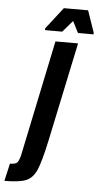

<svg xmlns="http://www.w3.org/2000/svg" viewBox="-161 -713 493 947"><g transform="rotate(5 85.5 -240.0)"><path d="M-30 60 89 -510H201L97 -17Q75 85 57 127Q39 169 5.5 183Q-28 197 -102 197L-82 110Q-54 110 -45.5 100Q-37 90 -30 60ZM33 -561V-570L116 -677H236L273 -570V-561H196L167 -618L118 -561Z"/></g></svg>

Font: Saira Ultra Condensed ExtraBold
Style: Italic
Weight: 800
Width: 1
Italic angle: -12°
Designer: Hector Gatti with collaboration of the Omnibus-Type team
Foundry: Omnibus-Type
Version: Version 1.001; ttfautohint (v1.8)